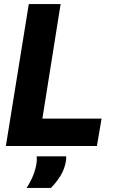

<svg xmlns="http://www.w3.org/2000/svg" viewBox="-20 -720 560 947"><path d="M9 0 122 -700H279L189 -135H481L458 0ZM161 51H306Q307 60 306 70Q300 111 279.5 145Q259 179 231 207H111Q132 175 144.5 143Q157 111 161 79Q162 65 161 51Z"/></svg>

Font: Georama
Style: Bold Italic
Weight: 700
Italic angle: -9°
Designer: Jean-Baptiste Levee
Foundry: Production Type
Version: Version 1.000